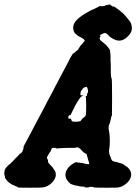

<svg xmlns="http://www.w3.org/2000/svg" viewBox="-82 -842 649 896"><path d="M421 -821 420 -822H421Q427 -822 436 -819Q441 -817 440.5 -817Q440 -817 438 -817H435L436 -816Q438 -815 441 -813Q448 -810 449 -812Q450 -812 453 -810Q456 -808 463 -803Q470 -798 474 -795Q487 -785 492 -780Q506 -766 522 -745Q526 -740 528 -736Q532 -727 533 -717Q534 -708 532 -699Q528 -685 514 -671.5Q500 -658 486 -654Q469 -649 449 -659Q433 -667 425 -676Q413 -691 403 -687Q400 -686 394 -683Q385 -680 385 -677Q385 -675 387 -675Q388 -675 387 -673Q383 -668 383 -662Q383 -656 395 -647Q406 -639 414 -631Q425 -619 430 -610Q432 -606 432 -600Q432 -594 433 -591Q434 -587 434 -569Q433 -558 434 -555.5Q435 -553 435 -521.5Q435 -490 436 -487Q437 -484 437 -481Q438 -476 439 -475Q441 -474 441 -384Q441 -306 440.5 -304Q440 -302 440 -302Q438 -302 437 -295Q436 -292 435.5 -289.5Q435 -287 434 -281Q432 -269 426 -257Q425 -253 425 -249Q425 -245 425 -240Q426 -234 427 -229Q428 -223 429 -216Q429 -209 430 -199Q431 -185 430 -170Q429 -147 427 -142Q427 -138 427 -132.5Q427 -127 429 -121.5Q431 -116 433 -111Q435 -106 435.5 -104.5Q436 -103 436 -101Q438 -97 439 -97Q440 -97 440 -96Q440 -92 445 -90Q446 -89 451.5 -88Q457 -87 463 -85.5Q469 -84 475 -82Q492 -78 499 -71Q502 -69 503.5 -68Q505 -67 508 -65Q511 -63 511.5 -63Q512 -63 515 -60Q532 -43 530 -24Q529 -15 525 -7Q516 11 494 24Q483 31 469 33Q463 34 415.5 34Q368 34 361 33L354 32Q354 31 352.5 30.5Q351 30 344.5 30Q338 30 335 30Q334 31 333 31Q334 32 337 32L323 33Q307 33 308 32.5Q309 32 313 32L318 31L315 30Q312 30 306 29L294 28L288 27Q285 26 284.5 26Q284 26 278 25Q261 22 255 19Q250 17 250 17Q247 17 239 8Q226 -6 224 -19Q221 -36 232 -53Q240 -66 254 -75Q264 -83 273 -85Q276 -86 277 -85Q280 -82 286 -83Q290 -84 290.5 -83Q291 -82 295.5 -82Q300 -82 300 -81.5Q300 -81 302.5 -81Q305 -81 306 -80.5Q307 -80 309.5 -79.5Q312 -79 316 -78Q320 -77 323 -76Q325 -76 328.5 -76Q332 -76 333 -76Q335 -77 334 -81Q330 -96 329 -98Q328 -98 328 -99Q328 -100 328 -102Q326 -107 325 -112Q325 -115 324 -115.5Q323 -116 323 -119Q323 -122 322 -123Q321 -124 314 -127.5Q307 -131 300 -139Q294 -147 289 -150Q286 -151 285 -152.5Q284 -154 282 -154.5Q280 -155 277 -154.5Q274 -154 271 -153L268 -152H237Q199 -151 193 -150Q184 -148 180 -150L177 -152H169Q161 -152 161 -151Q159 -150 157 -144Q156 -139 153 -134Q151 -132 149 -129Q147 -126 147 -126Q145 -122 142 -117.5Q139 -113 138 -109Q136 -102 140 -99Q141 -98 142 -92Q142 -84 144 -82Q145 -80 154 -71Q167 -58 169 -52Q170 -49 171 -48V-47V-48Q171 -50 173 -47Q174 -45 175 -43Q181 -30 177 -16Q173 -2 159 12Q149 22 137 27Q127 32 115 33Q103 34 55 34Q8 34 6 33.5Q4 33 2 32.5Q0 32 0.5 31.5Q1 31 -2 29.5Q-5 28 -6 28Q-8 28 -8 27.5Q-8 27 -10 26.5Q-12 26 -14 24.5Q-16 23 -20 21.5Q-24 20 -24.5 20Q-25 20 -29 17Q-44 9 -53 -4Q-56 -9 -57 -9Q-58 -10 -60 -22Q-61 -28 -62 -29Q-63 -32 -61 -40Q-60 -44 -60 -47Q-60 -50 -58 -53Q-51 -65 -34 -78Q-23 -88 -17 -95Q-14 -99 -10 -103Q3 -114 8 -122Q11 -126 12 -126Q16 -125 19 -130Q20 -133 21 -133Q23 -133 23 -137Q23 -138 25.5 -143Q28 -148 28 -153V-158L33 -168Q39 -179 45.5 -191Q52 -203 57.5 -213.5Q63 -224 75 -247Q93 -280 129 -349Q145 -381 149 -387Q160 -407 166 -419Q171 -429 175 -437Q179 -445 182 -450Q184 -454 191 -467Q218 -518 227 -535Q234 -549 237 -554Q240 -559 245 -570Q251 -580 255 -587L259 -593L260 -592L262 -593Q264 -594 265 -596L267 -598Q268 -596 271 -601Q272 -603 273 -603Q274 -603 275 -604.5Q276 -606 276 -605.5Q276 -605 277.5 -606.5Q279 -608 280 -608Q282 -608 284 -614Q285 -615 286.5 -617.5Q288 -620 288.5 -621Q289 -622 291 -624.5Q293 -627 294 -629Q295 -631 299 -634Q305 -639 306 -643Q308 -645 309 -646Q313 -649 313 -653Q312 -656 310 -658Q308 -659 306 -661Q301 -665 291 -670Q284 -673 281 -675.5Q278 -678 277.5 -678Q277 -678 273.5 -682Q270 -686 269 -686Q268 -686 266 -689Q253 -712 266 -736Q274 -750 299 -768Q309 -776 339 -792Q347 -796 347 -796Q350 -796 375 -809Q385 -815 387 -815Q387 -815 387 -814Q387 -812 392 -813Q394 -814 398 -813Q404 -813 409 -816L410 -817Q410 -818 419 -818.5Q428 -819 428 -819Q428 -819 425.5 -820Q423 -821 421 -821ZM324 -435Q322 -438 315 -435Q307 -433 307 -431Q307 -431 302 -425Q295 -418 295 -414Q295 -413 294 -411Q293 -406 294 -406V-405Q293 -404 293 -401.5Q293 -399 294 -398Q295 -397 301 -397L307 -396L306 -395Q304 -394 301 -393Q295 -392 286 -377Q276 -362 269 -349Q264 -339 259 -329Q254 -320 252.5 -316Q251 -312 249.5 -310Q248 -308 247 -305L246 -303V-304Q244 -308 239 -301Q238 -299 237.5 -299Q237 -299 236.5 -297.5Q236 -296 236.5 -296Q237 -296 237 -292.5Q237 -289 238 -288.5Q239 -288 242 -288Q245 -288 247 -288.5Q249 -289 249 -287.5Q249 -286 251 -282Q253 -276 256.5 -275Q260 -274 273 -274Q287 -274 293 -277Q295 -278 298 -283Q303 -290 309 -294Q314 -297 316 -299.5Q318 -302 318.5 -307Q319 -312 320 -324Q321 -357 319 -384Q318 -394 318 -394L320 -393Q321 -393 322 -394Q325 -396 324 -400V-401L326 -407Q326 -409 327 -409Q328 -408 328.5 -412Q329 -416 328.5 -421Q328 -426 327 -428Q326 -431 325.5 -431.5Q325 -432 325 -433Q325 -434 324 -435Z"/></svg>

Font: TT2020 Style B
Style: Italic
Weight: 400
Italic angle: -15°
Version: Version 0.2.000